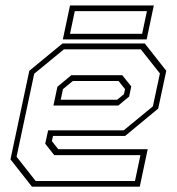

<svg xmlns="http://www.w3.org/2000/svg" viewBox="-20 -704 666 724"><path d="M526 -540 607 -437 576.5 -294.5 452 -191.5H180L175.5 -172L199.5 -141.5H537L507 0H100.5L19.5 -103L90.5 -437L215.5 -540ZM441 -420.5 475 -378 467 -340 426 -306H181.5L196.5 -377L249 -420.5ZM511 -518H221L109 -426L42.5 -113L114.5 -21.5H489L509.5 -119H184.5L150.5 -162L161.5 -212.5H446.5L556.5 -303L583 -427ZM427 -398.5H254.5L217.5 -368L209 -328H422L447.5 -349L451.5 -368ZM217 -555.5 244 -683.5H560L533 -555.5ZM244 -576.5H516L534 -662H262Z"/></svg>

Font: Tourney Thin ExtraLight
Style: Italic
Weight: 250
Italic angle: -12°
Version: Version 1.015